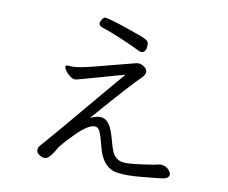

<svg xmlns="http://www.w3.org/2000/svg" viewBox="-83 -845 1166 982"><g transform="rotate(10 500.0 -354.0)"><path d="M624 -643Q624 -651 620.5 -657Q617 -663 603 -670.5Q589 -678 520.5 -701.5Q452 -725 423 -733Q394 -741 386.5 -741Q379 -741 371 -728.5Q363 -716 363 -708Q363 -694 385 -687Q424 -675 486 -648.5Q548 -622 569 -611Q590 -600 598 -600Q624 -600 624 -643ZM604 -28Q565 -32 546 -74Q538 -94 530 -124Q522 -154 517 -167Q494 -236 450 -236Q426 -236 398 -222Q578 -429 624 -472Q641 -489 641 -503.5Q641 -518 625 -529Q609 -540 597.5 -540Q586 -540 583 -539Q580 -538 517.5 -522Q455 -506 377 -485.5Q299 -465 265 -465L239 -466Q229 -466 229 -460Q229 -450 239 -436.5Q249 -423 263 -413Q277 -403 286 -403Q295 -403 301 -405Q307 -407 343 -416.5Q379 -426 444.5 -445Q510 -464 539 -471Q521 -451 490 -414Q459 -377 421 -332Q383 -287 344 -240.5Q305 -194 269.5 -152Q234 -110 208.5 -80.5Q183 -51 172.5 -39.5Q162 -28 162 -14Q162 0 177 10Q192 20 206 20Q220 20 236 0Q252 -20 261.5 -39Q271 -58 342 -130Q398 -184 430 -184Q448 -184 457 -165Q466 -146 474 -114.5Q482 -83 490 -58Q519 19 582 29Q608 33 640 33Q672 33 721 28Q770 23 809.5 19Q849 15 851 -6V-7Q851 -19 836 -34.5Q821 -50 795 -50Q788 -50 781.5 -47.5Q775 -45 713.5 -36Q652 -27 619 -27Z"/></g></svg>

Font: LXGW WenKai TC
Style: Regular
Weight: 400
Designer: LXGW / Fontworks Inc.
Foundry: LXGW / Fontworks Inc.
Version: Version 1.330